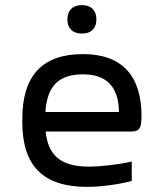

<svg xmlns="http://www.w3.org/2000/svg" viewBox="-20 -720 640 749"><path d="M532 -268C532 -422 458 -509 304 -509C145 -509 67 -425 67 -256V-244C67 -73 148 9 320 9C371 9 435 1 494 -14V-90C449 -79 374 -70 327 -70C220 -70 168 -111 158 -207H493C526 -207 532 -223 532 -268ZM157 -283C164 -385 209 -430 304 -430C398 -430 443 -379 444 -283ZM243 -643C243 -610 263 -589 300 -589C336 -589 356 -610 356 -643V-645C356 -679 336 -700 300 -700C263 -700 243 -679 243 -645Z"/></svg>

Font: LT Wave Mono
Style: Regular
Weight: 400
Designer: Daniel Lyons
Version: Version 2.5 (Glyphs App)